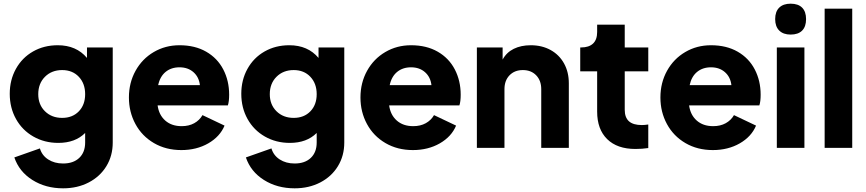

<svg xmlns="http://www.w3.org/2000/svg" viewBox="-20 -804 4709 1044"><path d="M58 52 197 3Q208 41 242 63Q276 85 323 85Q379 85 411 54.5Q443 24 443 -29V-81Q389 -27 297 -27Q222 -27 161.5 -61.5Q101 -96 67 -157Q33 -218 33 -294Q33 -369 66.5 -429.5Q100 -490 159.5 -524Q219 -558 294 -558Q395 -558 453 -489V-546H593V-29Q593 43 558.5 99.5Q524 156 462.5 188Q401 220 323 220Q228 220 156 174.5Q84 129 58 52ZM318 -163Q374 -163 408.5 -198.5Q443 -234 443 -292Q443 -350 408.5 -386.5Q374 -423 318 -423Q261 -423 224.5 -386.5Q188 -350 188 -292Q188 -235 224.5 -199Q261 -163 318 -163Z M681 -274Q681 -354 717 -419Q753 -484 816 -521Q879 -558 956 -558Q1040 -558 1101 -523Q1162 -488 1194 -426.5Q1226 -365 1226 -289Q1226 -252 1219 -231H837Q844 -179 878.5 -148.5Q913 -118 968 -118Q1007 -118 1036 -134Q1065 -150 1081 -178L1201 -121Q1176 -61 1112.5 -24.5Q1049 12 966 12Q882 12 817 -26Q752 -64 716.5 -129.5Q681 -195 681 -274ZM1067 -341Q1062 -385 1032 -411.5Q1002 -438 956 -438Q911 -438 880.5 -413Q850 -388 840 -341Z M1317 52 1456 3Q1467 41 1501 63Q1535 85 1582 85Q1638 85 1670 54.5Q1702 24 1702 -29V-81Q1648 -27 1556 -27Q1481 -27 1420.5 -61.5Q1360 -96 1326 -157Q1292 -218 1292 -294Q1292 -369 1325.5 -429.5Q1359 -490 1418.5 -524Q1478 -558 1553 -558Q1654 -558 1712 -489V-546H1852V-29Q1852 43 1817.5 99.5Q1783 156 1721.5 188Q1660 220 1582 220Q1487 220 1415 174.5Q1343 129 1317 52ZM1577 -163Q1633 -163 1667.5 -198.5Q1702 -234 1702 -292Q1702 -350 1667.5 -386.5Q1633 -423 1577 -423Q1520 -423 1483.5 -386.5Q1447 -350 1447 -292Q1447 -235 1483.5 -199Q1520 -163 1577 -163Z M1940 -274Q1940 -354 1976 -419Q2012 -484 2075 -521Q2138 -558 2215 -558Q2299 -558 2360 -523Q2421 -488 2453 -426.5Q2485 -365 2485 -289Q2485 -252 2478 -231H2096Q2103 -179 2137.5 -148.5Q2172 -118 2227 -118Q2266 -118 2295 -134Q2324 -150 2340 -178L2460 -121Q2435 -61 2371.5 -24.5Q2308 12 2225 12Q2141 12 2076 -26Q2011 -64 1975.5 -129.5Q1940 -195 1940 -274ZM2326 -341Q2321 -385 2291 -411.5Q2261 -438 2215 -438Q2170 -438 2139.5 -413Q2109 -388 2099 -341Z M2573 -546H2713V-480Q2734 -519 2773.5 -538.5Q2813 -558 2866 -558Q2927 -558 2974 -532Q3021 -506 3047 -459Q3073 -412 3073 -351V0H2923V-319Q2923 -366 2895.5 -394.5Q2868 -423 2823 -423Q2778 -423 2750.5 -394.5Q2723 -366 2723 -319V0H2573Z M3227 -197V-416H3135V-546H3140Q3182 -546 3204.5 -567Q3227 -588 3227 -630V-670H3377V-546H3505V-416H3377V-207Q3377 -165 3400 -144.5Q3423 -124 3470 -124Q3484 -124 3505 -127V1Q3472 6 3435 6Q3336 6 3281.5 -47.5Q3227 -101 3227 -197Z M3571 -274Q3571 -354 3607 -419Q3643 -484 3706 -521Q3769 -558 3846 -558Q3930 -558 3991 -523Q4052 -488 4084 -426.5Q4116 -365 4116 -289Q4116 -252 4109 -231H3727Q3734 -179 3768.5 -148.5Q3803 -118 3858 -118Q3897 -118 3926 -134Q3955 -150 3971 -178L4091 -121Q4066 -61 4002.5 -24.5Q3939 12 3856 12Q3772 12 3707 -26Q3642 -64 3606.5 -129.5Q3571 -195 3571 -274ZM3957 -341Q3952 -385 3922 -411.5Q3892 -438 3846 -438Q3801 -438 3770.5 -413Q3740 -388 3730 -341Z M4204 -546H4354V0H4204ZM4279 -784Q4320 -784 4341.5 -762.5Q4363 -741 4363 -700Q4363 -659 4341.5 -637.5Q4320 -616 4279 -616Q4239 -616 4217 -638Q4195 -660 4195 -700Q4195 -741 4217 -762.5Q4239 -784 4279 -784Z M4464 -757H4614V0H4464Z"/></svg>

Font: Eudoxus Sans ExtraBold
Style: Regular
Weight: 800
Designer: Stijn de Vries
Foundry: tokotype
Version: Version 2.005